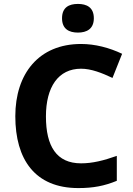

<svg xmlns="http://www.w3.org/2000/svg" viewBox="-20 -948 677 978"><path d="M377 -928C332 -928 296 -911 296 -855C296 -800 332 -782 377 -782C421 -782 458 -800 458 -855C458 -911 421 -928 377 -928ZM393 -598C445 -598 500 -576 553 -551L602 -674C537 -705 464 -724 393 -724C177 -724 58 -572 58 -356C58 -136 158 10 379 10C455 10 512 -1 575 -27V-154C507 -130 451 -116 393 -116C268 -116 214 -203 214 -355C214 -505 277 -598 393 -598Z"/></svg>

Font: Noto Sans Malayalam
Style: Bold
Weight: 700
Designer: Jelle Bosma - Monotype Design Team
Foundry: Monotype Imaging Inc.
Version: Version 2.104